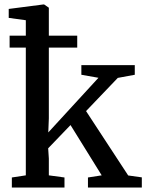

<svg xmlns="http://www.w3.org/2000/svg" viewBox="-20 -839 655 859"><path d="M33 0V-45L95.5 -54.5V-748.5L19 -759V-799L173.5 -819H177.5L198.5 -804.5V-309.5L196 -246.5L420.5 -491L344 -504.5V-547.5H583V-504.5L507 -490.5L365 -342L553.5 -54L614.5 -45.5V0H373.5V-45L435 -54.5L295.5 -279.5L195.5 -175.5L198.5 -129.5V-54.5L268.5 -45V0ZM23 -679.5H325.5V-626H23Z"/></svg>

Font: Merriweather 36pt
Style: Regular
Weight: 400
Designer: Eben Sorkin
Foundry: Eben Sorkin
Version: Version 2.100